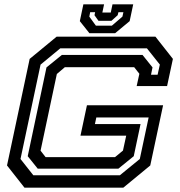

<svg xmlns="http://www.w3.org/2000/svg" viewBox="-20 -870 834 890"><path d="M93.5 0 12.5 -103 117.5 -597 242.5 -700H700.5L781.5 -597L754.5 -471H613.5L626 -528L602 -558.5H280.5L243.5 -527L168 -171.5L191.5 -141.5H513L550 -172L565 -241H353L383 -382H736L676.5 -103L551.5 0ZM134.5 -57.5H535.5L628 -133L669 -325.5H426.5L420 -295H631.5L600 -146L528.5 -88H155L108.5 -146L195.5 -557.5L267 -615.5H640.5L687 -557.5L680 -523.5H710.5L721 -570.5L661 -646H259.5L168 -570.5L75 -133ZM394.5 -716 350 -772 366.5 -850H462.5L454.5 -812H493.5L501.5 -850H597.5L581 -772L513.5 -716ZM424.5 -751H498.5L547.5 -793L552 -813.5H529L525.5 -799.5L496.5 -773.5H436.5L418 -799.5L421 -813.5H398L394 -793Z"/></svg>

Font: Tourney Expanded SemiBold
Style: Italic
Weight: 600
Width: 7
Italic angle: -12°
Designer: Tyler Finck
Foundry: Etcetera Type Co
Version: Version 1.010; ttfautohint (v1.8.3)